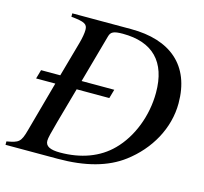

<svg xmlns="http://www.w3.org/2000/svg" viewBox="-105 -761 923 869"><g transform="rotate(15 357.0 -326.5)"><path d="M130 -653V-637C193 -631 207 -623 207 -596C207 -580 203 -557 196 -532L150 -368H60L48 -326H138L73 -90C57 -31 48 -26 -8 -16V0H237C365 0 466 -27 540 -83C637 -156 700 -266 700 -384C700 -562 589 -653 406 -653ZM238 -326H391L403 -368H250L313 -594C319 -616 332 -623 375 -623C516 -623 589 -548 589 -404C589 -295 547 -188 479 -120C420 -60 336 -30 239 -30C193 -30 170 -41 170 -67C170 -80 176 -104 192 -162Z"/></g></svg>

Font: STIXGeneral
Style: Italic
Weight: 400
Italic angle: -16.33°
Designer: MicroPress Inc., with final additions and corrections provided by Coen Hoffman, Elsevier (retired)
Version: Version 1.1.0